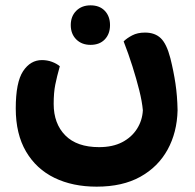

<svg xmlns="http://www.w3.org/2000/svg" viewBox="-20 -460 732 719"><path d="M515 -47Q512 -80 501.5 -122Q491 -164 476 -211.5Q461 -259 443 -305Q455 -317 475 -327.5Q495 -338 523 -338Q560 -338 582 -317Q604 -296 618 -242Q630 -194 637 -147.5Q644 -101 645 -47Q643 36 607.5 100.5Q572 165 505.5 202Q439 239 342 239Q252 239 184 206Q116 173 77.5 107.5Q39 42 39 -54Q39 -152 66.5 -193.5Q94 -235 137 -235Q157 -235 174.5 -228.5Q192 -222 204 -212Q193 -173 187 -143Q181 -113 181 -71Q181 3 224.5 47Q268 91 351 91Q402 91 437.5 72.5Q473 54 493 22.5Q513 -9 515 -47ZM319 -292Q286 -292 265.5 -312.5Q245 -333 245 -366Q245 -399 265.5 -419.5Q286 -440 319 -440Q353 -440 372.5 -419.5Q392 -399 392 -366Q392 -333 372.5 -312.5Q353 -292 319 -292Z"/></svg>

Font: Baloo Bhaijaan 2
Style: Bold
Weight: 700
Designer: Sanskriti Dholi, Noopur Datye and Ek Type
Foundry: Ek Type
Version: Version 1.701